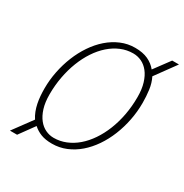

<svg xmlns="http://www.w3.org/2000/svg" viewBox="-188 -912 1078 1126"><g transform="rotate(30 350.5 -349.0)"><path d="M430.2 -721.2Q482.4 -721.2 518.1 -704.6Q553.7 -688 576.7 -659.2L654.8 -764.6H700.7L600.1 -626.5Q617.7 -591.3 623.3 -549.3Q628.9 -507.3 628.9 -462.4Q628.9 -402.8 617.4 -345Q606 -287.1 584.7 -234.4Q563.5 -181.6 533 -137Q502.4 -92.3 464.6 -59.6Q426.8 -26.9 381.8 -8.3Q336.9 10.3 287.1 10.3Q242.2 10.3 211.7 -1.7Q181.2 -13.7 158.2 -34.7L84.5 66.9H36.1L131.3 -62.5Q118.7 -81.5 110.1 -103.8Q101.6 -126 96.7 -149.9Q91.8 -173.8 89.8 -199Q87.9 -224.1 87.9 -249Q87.9 -306.6 99.4 -364Q110.8 -421.4 132.1 -473.9Q153.3 -526.4 183.8 -571.5Q214.4 -616.7 252.4 -649.9Q290.5 -683.1 335.4 -702.1Q380.4 -721.2 430.2 -721.2ZM278.8 -24.4Q320.8 -24.4 360.1 -40.3Q399.4 -56.2 433.6 -85.4Q467.8 -114.7 495.8 -156Q523.9 -197.3 543.9 -247.6Q564 -297.9 575 -356Q585.9 -414.1 585.9 -477.5Q585.9 -530.8 573.7 -570.3Q561.5 -609.9 541 -635.7Q520.5 -661.6 493.7 -674.3Q466.8 -687 437 -687Q393.6 -687 354.2 -670.4Q314.9 -653.8 280.8 -623.8Q246.6 -593.8 219 -552Q191.4 -510.3 171.9 -460Q152.3 -409.7 141.6 -352.3Q130.9 -294.9 130.9 -233.9Q130.9 -179.7 143.3 -140.1Q155.8 -100.6 176.3 -75Q196.8 -49.3 223.4 -36.9Q250 -24.4 278.8 -24.4Z"/></g></svg>

Font: Ufes Sans Thin
Style: Italic
Weight: 100
Designer: Ricardo Esteves & Thais Bronze
Foundry: ProDesignUfes - Ricardo Esteves, Thais Bronze
Version: Version 2.0